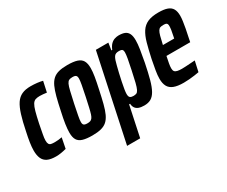

<svg xmlns="http://www.w3.org/2000/svg" viewBox="-112 -847 1623 1372"><g transform="rotate(-30 699.5 -161.0)"><path d="M129 8Q85 8 59 -4.5Q33 -17 21.5 -43Q10 -69 10 -108Q10 -136 15.5 -172.5Q21 -209 31 -254Q46 -329 62 -380Q78 -431 98 -461Q118 -491 147.5 -504.5Q177 -518 219 -518Q248 -518 273.5 -515Q299 -512 318 -507L299 -420Q286 -422 270 -423.5Q254 -425 242 -425Q221 -425 206.5 -420Q192 -415 181.5 -398Q171 -381 161.5 -347Q152 -313 140 -256Q131 -208 125 -177.5Q119 -147 119 -127Q119 -109 124.5 -99.5Q130 -90 141.5 -87.5Q153 -85 171 -85Q185 -85 201.5 -86.5Q218 -88 231 -91L214 -5Q192 1 170.5 4.5Q149 8 129 8Z M429 8Q380 8 350.5 -1Q321 -10 308 -31.5Q295 -53 295 -91Q295 -120 301 -160.5Q307 -201 319 -254Q332 -317 344 -362.5Q356 -408 370 -438Q384 -468 403.5 -485.5Q423 -503 452 -510.5Q481 -518 523 -518Q573 -518 602.5 -508.5Q632 -499 645 -477Q658 -455 658 -416Q658 -387 651.5 -347.5Q645 -308 633 -254Q620 -192 608.5 -147Q597 -102 583 -72Q569 -42 549.5 -24.5Q530 -7 500.5 0.5Q471 8 429 8ZM441 -85Q454 -85 463.5 -88Q473 -91 480.5 -100Q488 -109 494 -127.5Q500 -146 507 -177Q514 -208 524 -254Q536 -311 542 -344Q548 -377 548 -393Q548 -407 544 -413.5Q540 -420 532.5 -422.5Q525 -425 512 -425Q494 -425 483.5 -420Q473 -415 465 -398.5Q457 -382 449 -347.5Q441 -313 428 -254Q417 -199 410.5 -166.5Q404 -134 404 -116Q404 -103 408 -96.5Q412 -90 420 -87.5Q428 -85 441 -85Z M605 196 755 -510H858L849 -451H856Q867 -478 881.5 -492.5Q896 -507 913.5 -512.5Q931 -518 946 -518Q977 -518 996.5 -510Q1016 -502 1026 -482Q1036 -462 1036 -427Q1036 -397 1029.5 -355Q1023 -313 1012 -255Q997 -180 983 -129Q969 -78 952 -48Q935 -18 912.5 -5Q890 8 857 8Q829 8 811 1Q793 -6 784 -20Q775 -34 774 -54H766L713 196ZM823 -90Q838 -90 848 -94Q858 -98 866 -114Q874 -130 882.5 -163.5Q891 -197 903 -255Q915 -311 920.5 -342.5Q926 -374 926 -390Q926 -403 922.5 -409.5Q919 -416 911 -418Q903 -420 891 -420Q879 -420 869 -416.5Q859 -413 852 -403Q845 -393 839 -375Q835 -362 828.5 -337.5Q822 -313 815 -282.5Q808 -252 801.5 -221Q795 -190 791 -165Q787 -140 787 -127Q787 -105 796 -97.5Q805 -90 823 -90Z M1183 8Q1131 8 1101 -4Q1071 -16 1058 -40.5Q1045 -65 1045 -103Q1045 -132 1051.5 -170Q1058 -208 1067 -254Q1082 -324 1096 -374Q1110 -424 1131 -456Q1152 -488 1186 -503Q1220 -518 1274 -518Q1321 -518 1348 -508Q1375 -498 1387 -476.5Q1399 -455 1399 -420Q1399 -401 1395.5 -376Q1392 -351 1386.5 -321Q1381 -291 1373 -255L1366 -220H1170Q1163 -187 1159 -164.5Q1155 -142 1155 -126Q1155 -109 1161.5 -100.5Q1168 -92 1183 -88.5Q1198 -85 1220 -85Q1232 -85 1251 -86Q1270 -87 1291 -88.5Q1312 -90 1329 -91L1310 -5Q1295 -2 1273.5 1Q1252 4 1228.5 6Q1205 8 1183 8ZM1187 -300H1280L1283 -315Q1289 -341 1292 -361.5Q1295 -382 1295 -394Q1295 -407 1291.5 -413Q1288 -419 1280.5 -421Q1273 -423 1261 -423Q1245 -423 1235 -419.5Q1225 -416 1217.5 -404Q1210 -392 1203 -367Q1196 -342 1187 -300Z"/></g></svg>

Font: Saira ExtraCondensed
Style: Bold Italic
Weight: 700
Width: 2
Italic angle: -12°
Designer: Hector Gatti with collaboration of the Omnibus-Type team
Foundry: Omnibus-Type
Version: Version 1.101